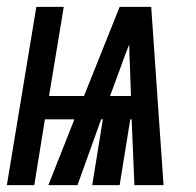

<svg xmlns="http://www.w3.org/2000/svg" viewBox="-51 -540 571 560"><path d="M-31 0 55 -520H135L92 -260H194L298 -520H390L426 0H341L333 -192H329L298 0H218L249 -192H244L175 0H90L166 -192H80L49 0ZM270 -260H331L328 -347Q327 -363 326.5 -378.5Q326 -394 326 -410Q319 -394 313.5 -378.5Q308 -363 302 -347Z"/></svg>

Font: Iosevka
Style: Bold Italic
Weight: 700
Italic angle: -9°
Monospace: yes
Designer: Belleve Invis
Foundry: Belleve Invis
Version: Version 32.5.0; ttfautohint (v1.8.4)